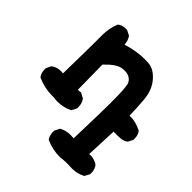

<svg xmlns="http://www.w3.org/2000/svg" viewBox="-165 -574 831 831"><g transform="rotate(45 250.0 -158.5)"><path d="M399.4 136.7 370.1 135.7Q348.6 135.7 328.1 138.7H327.1Q282.2 138.7 242.2 121.1L240.2 120.1Q228.5 105.5 228.5 84Q228.5 81.1 228.5 75.2L240.2 51.8L243.2 49.8Q264.6 38.1 293 38.1Q301.8 38.1 311.5 39.1Q316.4 -137.7 316.4 -171.4Q316.4 -205.1 315.9 -230.5Q315.4 -255.9 313.5 -272Q311.5 -288.1 310.5 -293Q305.7 -306.6 293.5 -315.4Q281.2 -324.2 261.7 -324.2Q253.9 -324.2 245.1 -323.2Q214.8 -318.4 173.8 -274.4L175.8 -122.1L193.4 -124L217.8 -111.3Q230.5 -93.8 230.5 -72.3Q230.5 -69.3 230.5 -63.5L217.8 -39.1Q185.5 -23.4 149.4 -23.4Q138.7 -23.4 127 -25.4Q122.1 -25.4 117.2 -25.4Q68.4 -25.4 25.4 -44.9L23.4 -45.9Q11.7 -60.5 11.7 -82Q11.7 -85 11.7 -90.8L23.4 -114.3L25.4 -115.2Q42 -127.9 69.3 -127.9Q74.2 -127.9 80.1 -127Q83 -282.2 83 -338.9V-366.2Q83 -405.3 97.7 -442.4L98.6 -444.3Q113.3 -456.1 134.8 -456.1Q137.7 -456.1 143.6 -456.1L167 -444.3Q179.7 -425.8 180.7 -403.3Q236.3 -420.9 286.1 -420.9Q297.9 -420.9 310.5 -419.9Q345.7 -417 375 -381.8Q403.3 -348.6 408.2 -294.9Q412.1 -249 413.1 -201.2Q416 -201.2 419.4 -201.2Q422.9 -201.2 428.2 -201.2Q433.6 -201.2 440.4 -199.7Q447.3 -198.2 455.1 -196.3Q468.8 -192.4 485.4 -184.6L487.3 -183.6Q499 -168.9 499 -147.5Q499 -144.5 499 -138.7L487.3 -116.2Q476.6 -107.4 458 -104.5Q447.3 -103.5 435.5 -103.5Q423.8 -103.5 413.1 -103.5L407.2 40Q411.1 39.1 415.5 39.1Q419.9 39.1 426.8 40Q443.4 43 459 52.7Q471.7 68.4 471.7 89.8Q471.7 92.8 471.7 98.6L459 122.1Q430.7 136.7 399.4 136.7Z"/></g></svg>

Font: JasonHandwriting2
Style: SemiBold
Weight: 600
Version: Version 1.04.7